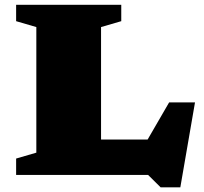

<svg xmlns="http://www.w3.org/2000/svg" viewBox="-20 -727 848 798"><path d="M729.5 51.5H647.5L595.5 0H47V-68L131 -92.5V-614.5L47 -639V-707H484V-639L400 -614.5V-147H593.5L683 -301.5H790.5Z"/></svg>

Font: Newsreader 6pt ExtraBold
Style: Regular
Weight: 800
Designer: Hugues Gentile
Foundry: Production Type
Version: Version 1.003; ttfautohint (v1.8.3)